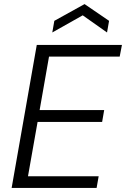

<svg xmlns="http://www.w3.org/2000/svg" viewBox="-20 -920 617 940"><path d="M37 0 160 -700H577L566 -643H220L174 -381H490L480 -323H164L117 -57H463L453 0ZM236 -761 246 -818 394 -900 514 -818 504 -761 385 -845Z"/></svg>

Font: DM Sans 11pt Light
Style: Italic
Weight: 300
Italic angle: -10°
Version: Version 4.004;gftools[0.9.30]